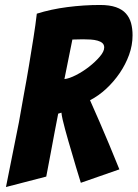

<svg xmlns="http://www.w3.org/2000/svg" viewBox="-20 -751 553 772"><path d="M4 1Q31 -132 56 -259Q65 -313 76 -371.5Q87 -430 96.5 -487.5Q106 -545 114.5 -598.5Q123 -652 128 -696Q185 -714 251 -722.5Q317 -731 382 -731Q421 -731 446.5 -722Q472 -713 486.5 -696.5Q501 -680 507 -658Q513 -636 513 -609Q513 -569 499 -530.5Q485 -492 461.5 -457.5Q438 -423 407.5 -394.5Q377 -366 342 -348Q360 -308 380.5 -260.5Q401 -213 419 -170Q439 -120 460 -70L305 -16Q285 -80 269 -136Q262 -159 255 -183.5Q248 -208 242 -230Q236 -252 232 -269.5Q228 -287 227 -298L214 -294Q208 -262 199.5 -219Q191 -176 184 -136Q175 -89 166 -41ZM239 -433Q258 -435 285.5 -449Q313 -463 338 -482.5Q363 -502 381 -523Q399 -544 399 -560Q399 -571 392 -577.5Q385 -584 372.5 -587.5Q360 -591 345 -592Q330 -593 314 -593Q303 -593 291.5 -592.5Q280 -592 271 -592Z"/></svg>

Font: Bangers
Style: Regular
Weight: 400
Designer: vernon adams
Foundry: Vernon Adams
Version: Version 2.000